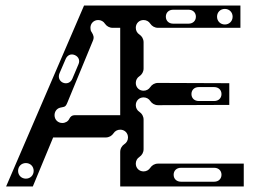

<svg xmlns="http://www.w3.org/2000/svg" viewBox="-20 -670 928 690"><path d="M2 0H98L171 -176H360C372 -176 382 -182 388 -191C393 -199 402 -204 412 -204C428 -204 440 -192 440 -176C440 -166 435 -157 427 -152C418 -146 412 -136 412 -124V0H856V-82H548C536 -82 526 -76 520 -67C515 -59 506 -54 496 -54C480 -54 468 -66 468 -82C468 -92 473 -101 481 -106C490 -112 496 -122 496 -134V-240C496 -252 490 -262 481 -268C473 -273 468 -282 468 -292C468 -308 480 -320 496 -320C506 -320 515 -315 520 -307C526 -298 536 -292 548 -292L804 -293V-371L548 -372C536 -372 526 -366 520 -357C515 -349 506 -344 496 -344C480 -344 468 -356 468 -372C468 -382 473 -391 481 -396C490 -402 496 -412 496 -424V-518C496 -530 490 -540 481 -546C473 -551 468 -560 468 -570C468 -586 480 -598 496 -598C506 -598 515 -593 520 -585C526 -576 536 -570 548 -570H844V-650H282ZM204 -228C188 -228 176 -240 176 -256C176 -269 184 -280 196 -283C212 -287 215 -284 222 -301L314 -524C319 -536 316 -544 309 -555C306 -559 305 -564 305 -570C305 -586 317 -598 333 -598C343 -598 352 -593 357 -585C363 -576 373 -570 385 -570H412V-256H248C239 -256 233 -251 229 -243C225 -234 215 -228 204 -228ZM73 -28C57 -28 45 -40 45 -56C45 -72 57 -84 73 -84C89 -84 101 -72 101 -56C101 -40 89 -28 73 -28ZM604 -42C604 -57 615 -67 630 -67H750C765 -67 776 -57 776 -42C776 -27 765 -17 750 -17H630C615 -17 604 -27 604 -42ZM668 -332C668 -347 679 -357 694 -357H750C765 -357 776 -347 776 -332C776 -317 765 -307 750 -307H694C679 -307 668 -317 668 -332ZM576 -610C576 -625 587 -635 602 -635H658C673 -635 684 -625 684 -610C684 -595 673 -585 658 -585H602C587 -585 576 -595 576 -610ZM788 -582C772 -582 760 -594 760 -610C760 -626 772 -638 788 -638C804 -638 816 -626 816 -610C816 -594 804 -582 788 -582ZM206 -373C193 -379 188 -393 194 -407L216 -458C222 -472 235 -478 249 -472C263 -466 268 -452 262 -439L240 -387C234 -373 220 -367 206 -373Z"/></svg>

Font: Apfel Grotezk Brukt
Style: Regular
Weight: 300
Designer: Luigi Gorlero
Foundry: © 2023, Luigi Gorlero & Collletttivo
Version: Version 2.000;Glyphs 3.2 (3217)